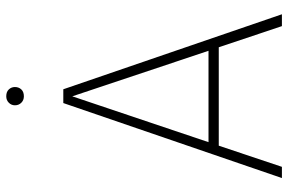

<svg xmlns="http://www.w3.org/2000/svg" viewBox="-170 -730 900 599"><g transform="rotate(-90 279.5 -430.0)"><path d="M279 -805Q267 -805 259 -813Q251 -821 251 -833Q251 -844 259 -852Q267 -860 279 -860Q293 -860 300.5 -852Q308 -844 308 -833Q308 -821 300.5 -813Q293 -805 279 -805ZM498 0 432 -197H125L59 0H24L258 -682H301L535 0ZM136 -229H421L279 -654Z"/></g></svg>

Font: Fira Sans UltraLight
Style: Regular
Weight: 200
Designer: Carrois Corporate & Edenspiekermann AG
Foundry: Carrois Corporate GbR & Edenspiekermann AG
Version: Version 4.106;PS 004.106;hotconv 1.0.70;makeotf.lib2.5.58329